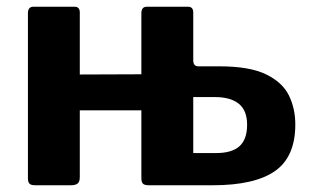

<svg xmlns="http://www.w3.org/2000/svg" viewBox="-20 -550 930 570"><path d="M84.6 0Q71.9 0 67.4 -4.9Q62.9 -9.7 62.9 -20.7V-510.7Q62.9 -530 79.1 -530H201.5Q216.9 -530 216.9 -512.9V-328.8L399.7 -329.5V-510.7Q399.7 -530 415.8 -530H538.3Q553.7 -530 553.7 -512.9V-371.2Q553.7 -353.1 569 -353.1H630.9Q721 -353.1 769.7 -329.3Q818.5 -305.6 837.6 -266.9Q856.7 -228.1 856.7 -180.5Q856.7 -84.4 796.4 -42.2Q736.1 0 611.3 0H421.4Q408.7 0 404.2 -4.9Q399.7 -9.7 399.7 -20.7V-222.5H216.9V-24.1Q216.9 -10.7 210.7 -5.4Q204.4 0 190 0ZM553.7 -95.6H621.6Q668.3 -95.6 691 -115.9Q713.6 -136.3 713.6 -179.8Q713.6 -222.1 688.9 -242Q664.3 -261.8 618.5 -261.8H553.7Z"/></svg>

Font: Libre Franklin Thin
Style: Regular
Weight: 100
Designer: Pablo Impallari, Rodrigo Fuenzalida, Nhung Nguyen
Foundry: Impallari Type
Version: Version 3.000